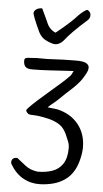

<svg xmlns="http://www.w3.org/2000/svg" viewBox="-63 -822 564 1049"><g transform="rotate(5 219.0 -297.5)"><path d="M199 188Q149 190 106 166.5Q63 143 34 94Q27 82 33.5 68.5Q40 55 62 56Q87 75 111.5 95Q136 115 178 121Q224 121 259.5 108.5Q295 96 316 64.5Q337 33 337 -23Q337 -41 330 -58Q323 -75 315 -94Q299 -129 277 -144.5Q255 -160 221 -170Q181 -180 157.5 -182.5Q134 -185 121 -185Q108 -185 101.5 -188.5Q95 -192 88 -204Q85 -209 101 -225.5Q117 -242 143.5 -266Q170 -290 201.5 -317Q233 -344 262 -369.5Q291 -395 310 -415Q314 -418 317 -424Q320 -430 327 -444L194 -436Q145 -433 99 -433Q74 -433 64 -443Q54 -453 53 -472Q52 -486 58 -490Q64 -494 73.5 -494Q83 -494 91 -495Q118 -498 146.5 -497Q175 -496 203 -498Q234 -500 269.5 -501Q305 -502 337 -502Q376 -502 391.5 -493Q407 -484 407 -469.5Q407 -455 398 -438Q389 -421 378 -404Q356 -373 323.5 -344Q291 -315 264 -288Q250 -274 229.5 -257.5Q209 -241 203 -234L255 -228Q330 -211 372 -159Q414 -107 414 -32Q414 -5 405.5 31Q397 67 383 92Q364 127 334 148Q304 169 269 178Q234 187 199 188ZM199 -583Q176 -589 155.5 -601Q135 -613 121 -640Q109 -666 101 -684.5Q93 -703 89 -714Q81 -736 81 -738Q81 -752 93.5 -761Q106 -770 126 -770L159 -700Q173 -660 210 -644Q278 -698 312 -734Q315 -738 326.5 -749.5Q338 -761 352 -772Q366 -783 374 -783Q392 -773 392 -755Q392 -739 379 -727Q293 -651 260 -607Q231 -574 199 -583Z"/></g></svg>

Font: Mynerve
Style: Regular
Weight: 400
Designer: Carolina Short
Foundry: Carolina Short
Version: Version 1.000; ttfautohint (v1.8.4.7-5d5b)